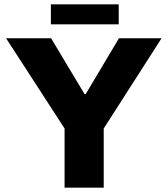

<svg xmlns="http://www.w3.org/2000/svg" viewBox="-20 -863 772 883"><path d="M214 -751H526V-843H214ZM277 0H457V-272L723 -687H527L374 -430H369L215 -687H8L277 -272Z"/></svg>

Font: Archivo ExtraBold
Style: Regular
Weight: 800
Designer: Hector Gatti
Foundry: Omnibus-Type
Version: Version 2.001